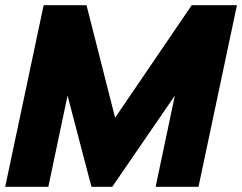

<svg xmlns="http://www.w3.org/2000/svg" viewBox="-25 -719 932 739"><path d="M143 -699H308L418 -266L713 -699H887L739 0H574L648 -351L407 0H327L235 -351L161 0H-5Z"/></svg>

Font: Prompt Bold
Style: Bold Italic
Weight: 700
Italic angle: -12°
Designer: Katatrad Team
Foundry: CadsonDemak
Version: Version 1.000